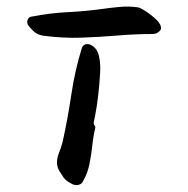

<svg xmlns="http://www.w3.org/2000/svg" viewBox="-20 -536 564 576"><path d="M463 -450Q463 -447 459 -443Q450 -434 439 -434Q387 -434 333.5 -429.5Q280 -425 224.5 -423Q169 -421 109 -429Q90 -432 78 -445Q74 -449 70.5 -453Q67 -457 64 -461Q60 -469 63 -477Q66 -485 74 -486Q130 -497 182 -499.5Q234 -502 286 -509Q305 -512 336 -515Q367 -518 393 -514Q399 -514 416 -503Q433 -492 448.5 -477.5Q464 -463 463 -450ZM278 -284Q275 -247 270 -216Q265 -185 261 -168Q261 -162 263.5 -160Q266 -158 266 -153Q260 -129 257 -100.5Q254 -72 248.5 -44.5Q243 -17 230 6Q226 16 216 18.5Q206 21 196 16Q195 15 194.5 15Q194 15 193 14Q180 8 171 -3Q165 -12 159 -21.5Q153 -31 151 -44Q150 -60 157 -77.5Q164 -95 168 -111Q183 -179 194 -252.5Q205 -326 225 -390Q226 -395 229 -398Q232 -401 236 -403Q246 -405 253 -401Q272 -391 277 -367.5Q282 -344 280.5 -320Q279 -296 278 -284Z"/></svg>

Font: Slackside One
Style: Regular
Weight: 400
Version: Version 1.000